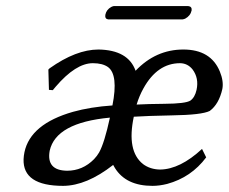

<svg xmlns="http://www.w3.org/2000/svg" viewBox="-20 -602 753 632"><path d="M580.6 -538.1H336.4Q324.7 -539.6 326.7 -553.2Q330.1 -570.3 346.2 -579.1Q351.1 -581.5 354.5 -582H599.6Q612.3 -580.6 610.8 -567.9Q606.9 -549.8 589.4 -540.5Q584.5 -538.6 580.6 -538.1ZM341.8 -214.8Q164.1 -198.2 143.6 -106Q131.8 -41 200.7 -40Q252 -40 289.6 -78.1Q299.8 -88.9 306.2 -100.1Q323.7 -131.3 341.8 -214.8ZM429.7 -257.8Q466.3 -259.8 521 -260.3Q590.8 -260.7 606.9 -271Q621.6 -281.7 627 -306.2Q635.3 -344.7 613.8 -373.5Q597.7 -393.6 572.8 -394Q498 -394 452.1 -311Q438.5 -286.6 429.7 -257.8ZM285.6 -394Q229.5 -394 163.1 -316.4Q158.2 -310.5 153.8 -305.2L141.1 -306.2L139.2 -373L143.1 -377Q230.5 -439 304.2 -439Q401.9 -437.5 426.3 -369.1Q492.7 -439 583.5 -439Q673.8 -439 703.6 -366.7Q716.8 -334.5 711.9 -309.1Q700.7 -259.3 670.4 -236.8Q644 -223.6 544.9 -222.2Q464.8 -220.7 420.4 -217.8Q396.5 -105 450.7 -62Q474.1 -44.4 507.3 -43.9Q572.8 -44.9 645 -111.8L658.7 -84Q609.4 -18.1 530.3 3.4Q504.9 9.8 481.9 9.8Q395 9.8 358.4 -48.8Q356 -52.7 352.5 -59.1Q265.1 9.3 188 9.8Q54.7 9.8 57.6 -78.1Q58.1 -89.4 60.5 -101.1Q80.1 -193.8 220.2 -233.9Q277.8 -250 350.1 -254.9Q370.1 -356 335.4 -381.3Q317.4 -394 285.6 -394Z"/></svg>

Font: Linux Biolinum Slanted O
Style: Slanted
Weight: 400
Designer: Philipp H. Poll
Foundry: Philipp H. Poll
Version: Version 1.0.4